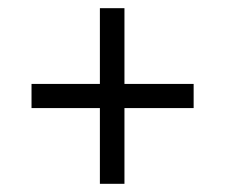

<svg xmlns="http://www.w3.org/2000/svg" viewBox="-20 -592 550 469"><path d="M224 -143V-328H57V-387H224V-572H284V-387H453V-328H284V-143Z"/></svg>

Font: Noto Serif Khmer SemiCondensed
Style: Regular
Weight: 400
Width: 4
Designer: Danh Hong and the Monotype Design Team
Foundry: Monotype Imaging Inc.
Version: Version 2.004; ttfautohint (v1.8.4.7-5d5b)